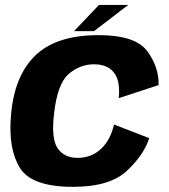

<svg xmlns="http://www.w3.org/2000/svg" viewBox="-20 -738 672 764"><path d="M270.4 5.5Q417.6 5.5 485.5 -58.8Q553.4 -123 573.7 -188.3L433.8 -242.5Q419.1 -179.5 381 -144.7Q342.9 -109.8 288.8 -109.8Q235.7 -109.8 209.5 -147.7Q183.3 -185.7 195 -284.9Q208.1 -404.2 252.9 -443.2Q297.7 -482.2 354.1 -482.2Q407.8 -482.2 433.6 -449Q459.4 -415.8 452.5 -347.5L611 -399.4Q613.1 -470.2 566.1 -534.2Q519.2 -598.2 372 -598.2Q203.7 -598.2 119.9 -516.6Q36 -435 23.6 -277.2Q12.3 -146 59 -70.3Q105.6 5.5 270.4 5.5ZM274.6 -614H354L490.2 -718.4H373.8Z"/></svg>

Font: Anybody Thin
Style: Italic
Weight: 100
Italic angle: -10°
Designer: Tyler Finck
Foundry: Etcetera Type Company
Version: Version 1.114;gftools[0.9.25]